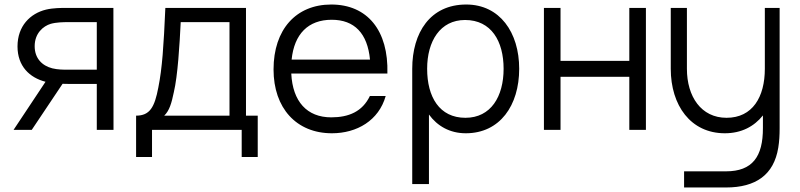

<svg xmlns="http://www.w3.org/2000/svg" viewBox="-20 -575 3542 850"><path d="M408.5 0H482.5L482 -540H275.5C251.5 -540 216 -540 184 -532.5C114 -515.5 57.5 -460 57.5 -369.5C57.5 -281.5 111.5 -231 181.5 -213L40 0H120.5L257 -204C265.5 -203.5 274 -203.5 282.5 -203.5H408.5ZM133.5 -370.5C133.5 -428 171.5 -459.5 204.5 -469.5C229.5 -476.5 262 -477 278.5 -477H408.5V-266.5H278.5C261 -266.5 235.5 -266.5 211.5 -272.5C166.5 -284 133.5 -316.5 133.5 -370.5Z M582.5 -63V120H653V0H1050V120H1121V-63H1069V-540H712C704.5 -369.5 698 -273 681 -188C664.5 -100.5 643.5 -63 582.5 -63ZM707 -63C730 -85 739.5 -118.5 749.5 -166.5C767 -240.5 775 -375.5 780 -477H996V-63Z M1449.5 15C1560 15 1657 -41.5 1687.5 -150H1617.5C1584.5 -81 1524 -55.5 1446.5 -55.5C1339 -55.5 1275.5 -125.5 1269.5 -249.5H1695C1700.5 -440 1606.5 -555 1446.5 -555C1290.5 -555 1191 -444.5 1191 -267.5C1191 -96.5 1292 15 1449.5 15ZM1271 -311C1282.5 -424.5 1344.5 -487.5 1448.5 -487.5C1549 -487.5 1607 -427.5 1618 -311Z M2042 15C2193.5 15 2278.5 -108.5 2278.5 -270.5C2278.5 -431.5 2192.5 -555 2044 -555C1884.5 -555 1805 -430.5 1805 -270.5V240H1879V-68C1916 -17 1971.5 15 2042 15ZM1871 -270.5C1871 -392.5 1928.5 -486.5 2039 -486.5C2155 -486.5 2209.5 -392.5 2209.5 -270.5C2209.5 -147.5 2153 -53.5 2040.5 -53.5C1925.5 -53.5 1871 -145.5 1871 -270.5Z M2388 0H2461.5V-235H2766V0H2839.5V-540H2766V-305.5H2461.5V-540H2388Z M2949.5 -270.5C2949.5 -108.5 3037.5 15 3189 15C3262 15 3318.5 -15 3357.5 -64V-8.5C3358 118.5 3311 183.5 3194 183.5H3008.5V255H3194C3326 255 3406 199 3425.5 78.5C3430 51 3431.5 23.5 3431.5 -7.5V-540H3366V-270.5C3366 -145.5 3311.5 -53.5 3196.5 -53.5C3084 -53.5 3021 -147.5 3021 -270.5V-540H2949.5Z"/></svg>

Font: Eudonet
Style: Regular
Weight: 400
Designer: Mikhail Sharanda
Foundry: Mikhail Sharanda
Version: Version 4.503;Glyphs 3.1.2 (3151)